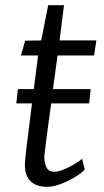

<svg xmlns="http://www.w3.org/2000/svg" viewBox="-20 -713 401 741"><path d="M162 8Q120 8 98 -13.5Q76 -35 76 -76Q76 -82 76.8 -91.2Q77.5 -100.5 78.8 -113.2Q80 -126 82 -142L103.5 -314H43L49 -369H110.5L127 -499H61L77 -556L139 -557L166 -693H227L210 -557H352L343 -499H202Q192 -425 184.5 -369H330L324 -314H177.5Q169.5 -253 164 -214.5Q158.5 -172.5 155.8 -150.5Q153 -128.5 152 -119.5Q151 -110.5 151 -107Q151 -82.5 159.8 -66.2Q168.5 -50 190 -50Q204 -50 224.5 -58.2Q245 -66.5 264.8 -78Q284.5 -89.5 297 -100L307 -59Q295.5 -45.5 270 -30Q244.5 -14.5 215 -3.2Q185.5 8 162 8Z"/></svg>

Font: Koeln Type Sans Light
Style: Italic
Weight: 300
Italic angle: -7.5°
Designer: Eben Sorkin
Foundry: Eben Sorkin
Version: Version 2.001